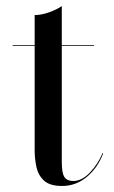

<svg xmlns="http://www.w3.org/2000/svg" viewBox="-20 -610 379 637"><path d="M186 7Q145 7 125.8 -11Q106.5 -29 100.8 -56.2Q95 -83.5 95 -111V-560Q117.5 -560 143.8 -569.5Q170 -579 185 -590V-72.5Q185 -35 194 -22.2Q203 -9.5 223 -9.5Q251.5 -9.5 278.2 -37.5Q305 -65.5 320 -101.5H322.5Q304.5 -53.5 268.2 -23.2Q232 7 186 7ZM22 -457.5V-460H292V-457.5Z"/></svg>

Font: Bodoni Moda 72pt
Style: Regular
Weight: 400
Designer: Owen Earl
Foundry: indestructible type
Version: Version 2.005